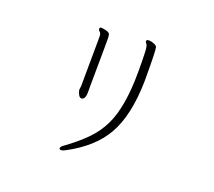

<svg xmlns="http://www.w3.org/2000/svg" viewBox="-130 -891 1259 1130"><g transform="rotate(20 500.0 -326.0)"><path d="M672 -696Q669 -704 652 -711Q635 -718 621.5 -718Q608 -718 606 -712L605 -708Q605 -701 612.5 -693.5Q620 -686 622 -649Q624 -612 624 -525Q624 -300 566 -183Q536 -121 486 -70Q436 -19 363 34Q343 47 343 58Q343 66 353.5 66Q364 66 377 59Q537 -25 604 -145Q674 -268 678 -482V-513Q678 -678 672 -696ZM363 -261Q376 -261 382 -276Q387 -289 387 -302V-342L389 -590V-648Q389 -663 385.5 -672.5Q382 -682 362 -687Q342 -692 332 -692Q323 -692 321 -686V-684Q321 -674 330 -666.5Q339 -659 339 -639V-612L337 -359V-331L334 -306V-302Q344 -261 363 -261Z"/></g></svg>

Font: LXGW WenKai Mono TC Light
Style: Regular
Weight: 300
Designer: LXGW / Fontworks Inc.
Foundry: LXGW / Fontworks Inc.
Version: Version 1.330